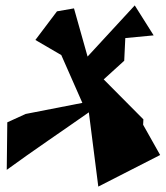

<svg xmlns="http://www.w3.org/2000/svg" viewBox="-20 -619 613 711"><path d="M318 -361 254 -588 191 -577 111 -471 207 -415 285 -238 75 -197 7 -166 5 10C105 -63 208 -132 309 -203L344 72L573 -45L510 -157L511 -177L364 -325L440 -394L444 -478L549 -488L479 -599L266 -368Z"/></svg>

Font: Asimov Silicon
Style: Regular
Weight: 400
Designer: Google
Version: Version 2.000980; 2014